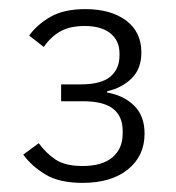

<svg xmlns="http://www.w3.org/2000/svg" viewBox="-20 -724 386 421"><path d="M157 -539Q202 -539 222 -556Q242 -573 242 -602V-607Q242 -635 222 -651Q202 -667 166 -667Q133 -667 112 -655Q91 -643 76 -621L44 -646Q61 -670 90.5 -687Q120 -704 167 -704Q223 -704 256.5 -679Q290 -654 290 -609Q290 -573 268.5 -552Q247 -531 215 -524V-521Q251 -515 274 -492.5Q297 -470 297 -431Q297 -382 260.5 -352.5Q224 -323 161 -323Q110 -323 79.5 -341.5Q49 -360 31 -385L65 -410Q81 -388 102 -374Q123 -360 161 -360Q204 -360 226.5 -379Q249 -398 249 -431V-437Q249 -469 228 -485.5Q207 -502 162 -502H114V-539Z"/></svg>

Font: IBM Plex Sans Arabic Light
Style: Regular
Weight: 300
Designer: Mike Abbink, Paul van der Laan, Pieter van Rosmalen, Wael Morcos, Khajak Apelian
Foundry: Bold Monday
Version: Version 1.2